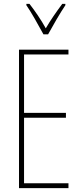

<svg xmlns="http://www.w3.org/2000/svg" viewBox="-20 -970 421 990"><path d="M204 -793H228C254 -840 288 -900 317 -943V-950H301C267 -904 242 -868 216 -824C192 -868 158 -917 132 -950H116V-943C138 -912 177 -843 204 -793ZM333 0V-25H104V-363H320V-388H104V-689H333V-714H78V0Z"/></svg>

Font: Noto Sans Arabic UI XCn Th
Style: Regular
Weight: 100
Width: 2
Designer: Monotype Design Team, Nadine Chahine and Nizar Qandah
Foundry: Monotype Imaging Inc.
Version: Version 2.010